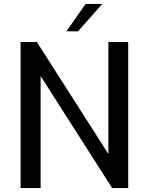

<svg xmlns="http://www.w3.org/2000/svg" viewBox="-20 -949 729 969"><path d="M84 -737H166L527 -172V-737H627V0H546L185 -565V0H84ZM412 -929H496L374 -791H315Z"/></svg>

Font: Exo Medium
Style: Regular
Weight: 500
Designer: Natanael Gama
Foundry: Natanael Gama
Version: Version 1.500; ttfautohint (v1.6)